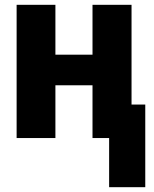

<svg xmlns="http://www.w3.org/2000/svg" viewBox="-20 -573 640 797"><path d="M583 204V-139H526V-553H364V-346H210V-553H49V0H210V-219H364V0H433V204Z"/></svg>

Font: Noto Sans Mono UI ExtraBold
Style: Regular
Weight: 800
Designer: Monotype Design team
Foundry: Monotype Imaging Inc.
Version: 1.000